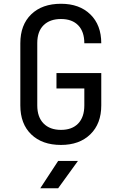

<svg xmlns="http://www.w3.org/2000/svg" viewBox="-20 -760 640 1020"><path d="M304 10Q204 10 146 -46Q88 -102 88 -200V-530Q88 -628 146 -684Q204 -740 304 -740Q402 -740 460 -683.5Q518 -627 518 -530H428Q428 -592 395.5 -625.5Q363 -659 304 -659Q245 -659 211.5 -626Q178 -593 178 -531V-200Q178 -138 211.5 -104Q245 -70 304 -70Q363 -70 395.5 -104Q428 -138 428 -200V-290H280V-372H518V-200Q518 -103 460 -46.5Q402 10 304 10ZM194 240 289 95H394L289 240Z"/></svg>

Font: Liga JetBrainsMono Nerd Font
Style: Regular
Weight: 400
Designer: Philipp Nurullin, Konstantin Bulenkov
Foundry: JetBrains
Version: Version 2.225; ttfautohint (v1.8.3)